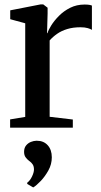

<svg xmlns="http://www.w3.org/2000/svg" viewBox="-20 -562 445 845"><path d="M24.5 0V-36.5L91 -47.5V-459.5L25 -477.5V-516.5L158 -542.5H170.5L189.5 -528V-502L187 -415L189.5 -417.5Q193 -430 205.8 -450.5Q218.5 -471 239.5 -492.2Q260.5 -513.5 289 -527.8Q317.5 -542 352 -542Q364.5 -542 372.2 -540.8Q380 -539.5 384.5 -537.5V-430.5Q379 -434.5 366.2 -438.2Q353.5 -442 334.5 -442Q301.5 -442 276 -434.2Q250.5 -426.5 231.5 -413.2Q212.5 -400 198.5 -384V-48L300.5 -36V0ZM208 130.5Q208 161 193 188Q178 215 159 234.8Q140 254.5 127 262.5H125.5L100 247.5L99.5 242.5Q113 232 121.2 214.2Q129.5 196.5 129.5 184Q129.5 170.5 124 161.8Q118.5 153 107.5 145.5Q99 139 92.5 130Q86 121 86 106Q86 89 94.8 78.2Q103.5 67.5 116.2 62.5Q129 57.5 140 57.5H143Q172 57.5 190 77.2Q208 97 208 130.5Z"/></svg>

Font: Merriweather 72pt Medium
Style: Regular
Weight: 500
Version: Version 2.100